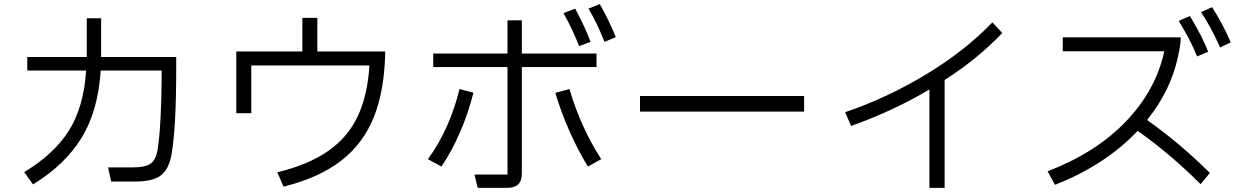

<svg xmlns="http://www.w3.org/2000/svg" viewBox="-20 -886 6040 936"><path d="M839 -608V-544Q839 -270 817 -138Q804 -61 764.5 -31Q725 -1 639 -1H522L507 -70H628Q689 -70 715 -89Q741 -108 749 -161Q758 -219 763 -317.5Q768 -416 768 -513V-542H471Q458 -344 377 -213Q296 -82 141 13L98 -47Q244 -135 316 -249.5Q388 -364 400 -542H113V-608H403V-622V-797H473V-619V-608Z M1527 -635H1858Q1855 -447 1803 -316.5Q1751 -186 1643 -102.5Q1535 -19 1362 24L1332 -46Q1484 -83 1580 -150Q1676 -217 1724 -319Q1772 -421 1781 -567H1205V-334H1132V-635H1454V-799H1527Z M2927 -682Q2893 -769 2849 -844L2904 -866Q2948 -789 2982 -705ZM2803 -661Q2772 -742 2727 -822L2784 -844Q2835 -748 2859 -682ZM2309 30 2293 -35H2454V-559H2092V-625H2454V-787H2524V-625H2888V-559H2524V-41Q2524 -4 2506 13Q2488 30 2450 30ZM2066 -110Q2119 -182 2158.5 -270.5Q2198 -359 2220 -452L2288 -434Q2264 -338 2224 -244.5Q2184 -151 2132 -74ZM2846 -74Q2748 -235 2687 -433L2756 -452Q2811 -265 2911 -110Z M3900 -342H3100V-418H3900Z M4866 -725Q4746 -599 4585 -496V30H4511V-450Q4335 -345 4129 -272L4100 -339Q4301 -407 4491.5 -521.5Q4682 -636 4818 -777Z M5889 -851Q5943 -766 5980 -679L5928 -655Q5883 -755 5835 -827ZM5816 -611Q5780 -698 5726 -784L5781 -808Q5842 -706 5870 -634ZM5572 -301Q5732 -188 5878 -43L5833 12Q5684 -137 5526 -248Q5368 -81 5123 15L5087 -51Q5320 -140 5467 -292Q5614 -444 5656 -636H5161V-704H5736Q5736 -667 5722 -607Q5687 -444 5572 -301Z"/></svg>

Font: PlemolJP35 Console
Style: Regular
Weight: 400
Version: v2.0.3; ttfautohint (v1.8.4.7-5d5b-dirty) -l 6 -r 45 -G 200 